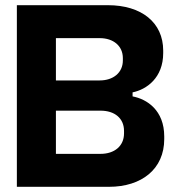

<svg xmlns="http://www.w3.org/2000/svg" viewBox="-20 -720 677 740"><path d="M45 0H400C526 0 613 -68.5 613 -184V-194C613 -295 546.5 -338 491 -348.5V-364C545 -375 609 -420 609 -515.5V-525C609 -633.5 525 -700 396 -700H45ZM367.5 -127H195.5V-293.5H367.5C421.5 -293.5 458 -264.5 458 -215.5V-206C458 -157 421 -127 367.5 -127ZM364.5 -410H195.5V-573H364.5C417 -573 453.5 -543 453.5 -496V-487C453.5 -439.5 416 -410 364.5 -410Z"/></svg>

Font: MCL Standard Bold
Style: Regular
Weight: 700
Designer: Květoslav Bartoš
Foundry: Florian Karsten
Version: Version 1.001;Glyphs 3.2.3 (3260)